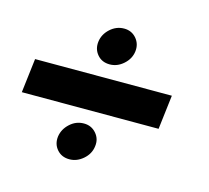

<svg xmlns="http://www.w3.org/2000/svg" viewBox="-79 -639 738 678"><g transform="rotate(15 290.0 -300.0)"><path d="M296 -548Q323.5 -548 340.8 -527.8Q358 -507.5 354.5 -480Q351 -452.5 328.5 -432.5Q306 -412.5 278.5 -412.5Q249.5 -412.5 232.8 -432.5Q216 -452.5 219.5 -480Q223 -507.5 245.2 -527.8Q267.5 -548 296 -548ZM4.5 -237.5 19.5 -362.5H519.5L504.5 -237.5ZM245.5 -187.5Q273 -187.5 290.5 -167.2Q308 -147 304 -119.5Q300.5 -91.5 277.8 -71.8Q255 -52 227.5 -52Q199 -52 182 -71.8Q165 -91.5 168.5 -119.5Q172.5 -147 194.5 -167.2Q216.5 -187.5 245.5 -187.5Z"/></g></svg>

Font: Urbanist
Style: Bold Italic
Weight: 700
Italic angle: -8°
Designer: Corey Hu
Foundry: Corey Hu
Version: Version 1.330; ttfautohint (v1.8.4.7-5d5b)